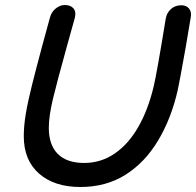

<svg xmlns="http://www.w3.org/2000/svg" viewBox="-20 -737 783 767"><path d="M75 -193Q75 -97 136 -43.5Q197 10 301 10Q404 10 481.5 -39Q559 -88 611.5 -175.5Q664 -263 690 -377Q696 -403 722 -549Q724 -563 742 -668Q746 -690 735 -703Q724 -716 704 -716Q680 -716 663 -701Q646 -686 642 -662Q607 -447 594 -392Q572 -299 532.5 -230Q493 -161 438 -123.5Q383 -86 316 -86Q247 -86 211 -122Q175 -158 175 -226Q175 -272 191 -340Q207 -407 247 -551L279 -666Q285 -690 273.5 -703.5Q262 -717 239 -717Q220 -717 202.5 -703Q185 -689 179 -665L149 -555Q124 -462 107.5 -396Q91 -330 83 -282Q75 -234 75 -193Z"/></svg>

Font: Balsamiq Sans
Style: Italic
Weight: 400
Italic angle: -12°
Designer: Michael Angeles
Foundry: Balsamiq SRL
Version: Version 1.020; ttfautohint (v1.8.4.7-5d5b);gftools[0.9.26]